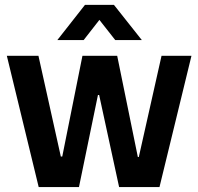

<svg xmlns="http://www.w3.org/2000/svg" viewBox="-20 -760 806 780"><path d="M137.2 0 7.8 -533.2H136.2L227.1 -124H232.9L314.9 -533.2H456.1L540 -122.1H543.9L636.2 -533.2H757.8L627.9 0H463.9L382.8 -374H377.9L300.8 0ZM212.9 -597.2 325.2 -740.2H442.9L556.2 -597.2H448.2L383.8 -679.2L319.8 -597.2Z"/></svg>

Font: Lumene Sans
Style: Bold
Weight: 600
Designer: Deni Anggara
Version: Version 1.003;Glyphs 3.1.2 (3151)